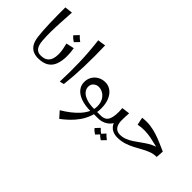

<svg xmlns="http://www.w3.org/2000/svg" viewBox="-72 -1431 2490 2490"><g transform="rotate(45 1173.0 -186.5)"><path d="M293 0Q247 0 206.5 -17Q166 -34 137.5 -76Q109 -118 99 -194Q87 -292 83 -422Q79 -552 80 -718L188 -730Q182 -626 176.5 -534.5Q171 -443 170 -361Q169 -279 175 -202Q181 -126 209.5 -88Q238 -50 293 -50L313 -25Z M293 0V-50Q353 -50 386.5 -73Q420 -96 434 -136Q448 -176 448 -226Q448 -270 440 -311.5Q432 -353 421 -396L531 -421Q537 -383 540 -352Q543 -321 543 -287Q543 -197 518.5 -132.5Q494 -68 439 -34Q384 0 293 0ZM476 -476Q457 -488 439 -503Q421 -518 408 -534L466 -596Q482 -579 498 -564.5Q514 -550 534 -536Z M709 14Q713 -81 713.5 -170Q714 -259 711.5 -347.5Q709 -436 702 -527.5Q695 -619 683 -717L793 -734Q799 -531 793.5 -347.5Q788 -164 769 -1Z M1291 0V-50Q1317 -50 1342.5 -50Q1368 -50 1396 -50L1416 -25L1396 0Q1368 0 1342.5 0Q1317 0 1291 0ZM1046 361 971 277Q1035 239 1091 195.5Q1147 152 1190 103.5Q1233 55 1257 3Q1281 -49 1281 -103Q1281 -167 1256 -210Q1231 -253 1193.5 -274.5Q1156 -296 1116 -296Q1077 -296 1046.5 -270.5Q1016 -245 1016 -199Q1016 -160 1043.5 -126Q1071 -92 1130 -71Q1189 -50 1281 -50L1268 3Q1159 3 1085 -24Q1011 -51 973.5 -98Q936 -145 936 -205Q936 -260 961 -303.5Q986 -347 1031.5 -373Q1077 -399 1136 -399Q1191 -399 1236.5 -366Q1282 -333 1309 -270.5Q1336 -208 1336 -119Q1336 -36 1310.5 35Q1285 106 1242.5 166Q1200 226 1148.5 274.5Q1097 323 1046 361Z M1396 0V-50Q1481 -50 1509 -117Q1537 -184 1526 -317L1636 -331Q1634 -298 1632.5 -266Q1631 -234 1631 -202L1603 -172Q1603 -123 1574 -84Q1545 -45 1498 -22.5Q1451 0 1396 0ZM1746 0Q1700 0 1659.5 -19Q1619 -38 1593.5 -82Q1568 -126 1568 -202H1631Q1631 -126 1661 -88Q1691 -50 1746 -50L1766 -25ZM1518 176Q1500 165 1483 151Q1466 137 1454 121L1509 62Q1524 78 1539 92Q1554 106 1573 119ZM1623 176Q1605 165 1588 151Q1571 137 1559 121L1614 62Q1629 78 1644 92Q1659 106 1678 119Z M1746 0V-50Q1796 -50 1840 -67.5Q1884 -85 1925.5 -112Q1967 -139 2008 -169.5Q2049 -200 2093 -227Q2137 -254 2187 -271.5Q2237 -289 2296 -289L2289 -184Q2234 -184 2184.5 -165.5Q2135 -147 2086 -119.5Q2037 -92 1985 -64.5Q1933 -37 1874 -18.5Q1815 0 1746 0ZM1818 -305 1796 -410Q1873 -420 1940 -411Q2007 -402 2068 -382Q2129 -362 2185.5 -337Q2242 -312 2296 -289L2278 -252Q2222 -263 2167.5 -277.5Q2113 -292 2057.5 -303Q2002 -314 1942.5 -316Q1883 -318 1818 -305Z"/></g></svg>

Font: Marhey Light
Style: Regular
Weight: 300
Designer: Nur Syamsi & Bustanul Arifin
Foundry: Namelatype
Version: Version 1.000